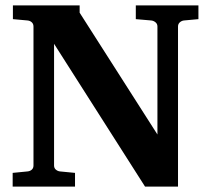

<svg xmlns="http://www.w3.org/2000/svg" viewBox="-20 -691 784 711"><path d="M661.1 -615.2Q652.8 -614.3 646 -608.4Q639.2 -602.5 639.2 -592.8V0H517.1L180.2 -528.8V-78.1Q180.2 -68.4 187 -62.7Q193.8 -57.1 202.1 -56.2L257.8 -50.8V0H26.9V-50.8L82 -56.2Q91.3 -57.1 97.7 -62.7Q104 -68.4 104 -78.1V-592.8Q104 -602.5 97.7 -608.4Q91.3 -614.3 82 -615.2L27.8 -620.1V-670.9H274.9V-644L563 -192.9V-592.8Q563 -602.5 555.9 -608.4Q548.8 -614.3 540 -615.2L482.9 -620.1V-670.9H714.8V-620.1Z"/></svg>

Font: Charis SIL Viet
Style: Bold
Weight: 700
Foundry: SIL International
Version: Version 5.000